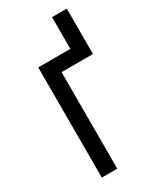

<svg xmlns="http://www.w3.org/2000/svg" viewBox="-179 -749 671 809"><g transform="rotate(-30 156.5 -345.0)"><path d="M293.5 -690.4V-469.7H140.6V0H65.4V-536.1H221.7V-690.4Z"/></g></svg>

Font: Open Sans Condensed
Style: Regular
Weight: 400
Width: 3
Designer: Monotype Design Team
Foundry: Monotype Imaging Inc.
Version: Version 3.000